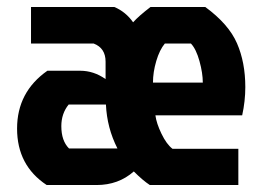

<svg xmlns="http://www.w3.org/2000/svg" viewBox="-20 -531 748 551"><path d="M664 -104V0H410Q390 -13 364 -39Q320 0 257 0H114Q29 -56 29 -162Q29 -267 116 -328H210Q249 -328 283 -304V-354Q283 -393 249 -406H69V-511H308Q341 -497 362 -467Q378 -485 412 -511H569Q636 -462 660 -407Q684 -352 684 -281Q684 -241 675 -200H426Q429 -177 443.5 -147Q458 -117 475 -104ZM284 -231H177Q156 -205 156 -169Q156 -127 178 -105H317Q287 -164 284 -231ZM528 -406H453Q438 -388 428.5 -356Q419 -324 419 -294H562Q562 -321 552.5 -355.5Q543 -390 528 -406Z"/></svg>

Font: Jockey One
Style: Regular
Weight: 400
Designer: TypeTogether
Foundry: TypeTogether
Version: Version 1.002